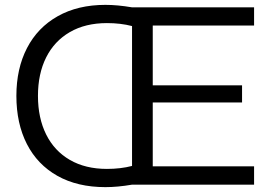

<svg xmlns="http://www.w3.org/2000/svg" viewBox="-20 -759 1100 789"><path d="M47.3 -365Q47.3 -476.9 90.9 -561.4Q134.6 -645.9 217.2 -692.4Q299.9 -739 413 -739Q462.6 -739 521.7 -729H1024.1V-654.1H607.7V-408.3H974.7V-338H607.7V-75.6H1024.1V0H521.7Q462.6 10 413 10Q298.3 10 216 -36.3Q133.7 -82.6 90.5 -167.1Q47.3 -251.6 47.3 -365ZM522.6 -77.1V-651.9Q475.7 -664.1 419.3 -664.1Q330.9 -664.1 267 -627.1Q203.1 -590 169.6 -522.9Q136 -455.7 136 -365Q136 -274.3 169.6 -206.6Q203.1 -139 267 -101.9Q330.9 -64.9 419.3 -64.9Q475.7 -64.9 522.6 -77.1Z"/></svg>

Font: Mona Sans VF XLt
Style: Regular
Weight: 200
Designer: Deni Anggara
Foundry: GitHub
Version: Version 2.000;Glyphs 3.2.3 (3260)